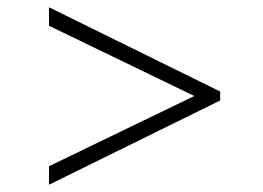

<svg xmlns="http://www.w3.org/2000/svg" viewBox="-20 -593 715 522"><path d="M113.3 -90.8V-141.1L508.3 -332L113.3 -522.9V-573.2L578.6 -344.2V-319.8Z"/></svg>

Font: Tinos
Style: Italic
Weight: 400
Italic angle: -16.333°
Designer: Steve Matteson
Foundry: Monotype Imaging Inc.
Version: Version 1.32